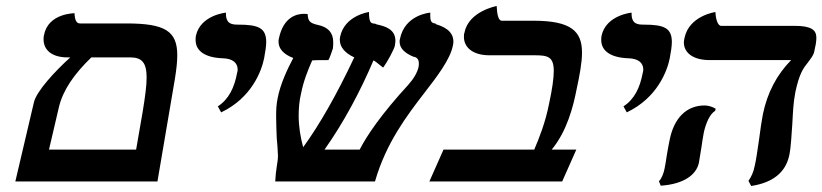

<svg xmlns="http://www.w3.org/2000/svg" viewBox="-20 -604 2737 639"><path d="M31 0H504L562 -341C567 -372 570 -398 570 -420C570 -501 529 -526 400 -526H246C234 -526 229 -538 228 -560C228 -560 141 -560 127 -489C125 -483 125 -478 125 -473C125 -438 152 -413 205 -413H214C163 -367 102 -301 93 -264ZM413 -413C451 -413 468 -397 468 -346C468 -319 463 -282 455 -233C448 -191 440 -148 433 -106H143L176 -247C189 -303 226 -357 284 -413Z M716 -230C819 -279 851 -370 859 -410C863 -432 866 -450 866 -464C866 -511 840 -522 773 -522C754 -522 732 -523 732 -558V-562C732 -562 647 -554 632 -485C631 -480 631 -476 631 -471C631 -434 663 -412 722 -410C753 -409 771 -396 771 -372C771 -368 770 -365 769 -361C760 -313 742 -274 705 -250Z M1487 -451C1488 -456 1489 -460 1489 -465C1489 -504 1451 -517 1432 -523C1430 -523 1430 -524 1430 -524H1432C1431 -525 1428 -526 1423 -527C1418 -529 1412 -531 1412 -551V-562C1412 -562 1327 -556 1311 -474C1310 -471 1310 -468 1310 -465C1310 -444 1326 -427 1359 -414V-415C1364 -413 1374 -410 1374 -393C1374 -390 1374 -386 1373 -381C1369 -363 1357 -342 1339 -322C1249 -224 1201 -153 1177 -106H1060C1125 -198 1179 -300 1223 -403C1227 -401 1232 -398 1255 -379C1270 -399 1291 -439 1294 -451C1295 -458 1296 -463 1296 -468C1296 -508 1260 -517 1233 -523C1232 -524 1231 -524 1229 -525C1227 -525 1224 -526 1221 -526C1215 -528 1208 -529 1208 -564C1208 -564 1127 -553 1112 -482C1111 -478 1111 -475 1111 -471C1111 -448 1127 -428 1159 -413C1102 -292 1045 -191 989 -114C980 -147 974 -183 974 -219C974 -243 976 -268 982 -293C990 -334 1005 -371 1019 -403H1020C1029 -404 1058 -404 1073 -404C1078 -413 1085 -433 1088 -443C1089 -451 1089 -458 1089 -464C1089 -495 1072 -514 1038 -521C1011 -527 1005 -534 1004 -557C1004 -557 999 -558 992 -558C969 -558 923 -549 908 -475C907 -472 907 -468 907 -465C907 -442 924 -423 956 -411C935 -371 913 -324 904 -277C900 -258 899 -239 899 -218C899 -196 900 -172 901 -145C903 -127 904 -109 905 -88V-83C905 -74 903 -62 901 -49C899 -36 897 -21 896 0H1228C1265 -129 1335 -220 1391 -293C1437 -352 1478 -407 1487 -451Z M1756 -535H1650C1638 -535 1634 -559 1633 -584C1633 -584 1540 -567 1526 -496C1524 -491 1524 -486 1524 -481C1524 -446 1554 -420 1609 -420H1761C1803 -420 1823 -415 1823 -368C1823 -343 1818 -308 1807 -257C1795 -196 1775 -146 1758 -106H1456L1409 0H1851L1898 -106H1816C1867 -167 1888 -251 1898 -302C1909 -353 1917 -395 1917 -429C1917 -499 1882 -535 1756 -535Z M2066 -230C2169 -279 2201 -370 2209 -410C2213 -432 2216 -450 2216 -464C2216 -511 2190 -522 2123 -522C2104 -522 2082 -523 2082 -558V-562C2082 -562 1997 -554 1982 -485C1981 -480 1981 -476 1981 -471C1981 -434 2013 -412 2072 -410C2103 -409 2121 -396 2121 -372C2121 -368 2120 -365 2119 -361C2110 -313 2092 -274 2055 -250Z M2627 -297C2640 -360 2655 -379 2668 -395C2678 -409 2688 -420 2690 -433L2695 -457C2696 -464 2697 -471 2697 -478C2697 -504 2681 -518 2624 -518H2380C2369 -518 2362 -540 2361 -564C2361 -564 2273 -552 2258 -477C2257 -472 2256 -468 2256 -463C2256 -428 2287 -404 2342 -404H2613C2565 -355 2534 -296 2519 -224C2515 -203 2510 -170 2506 -138C2501 -106 2497 -73 2492 -53C2488 -31 2480 -15 2471 -2L2480 15C2552 4 2595 -30 2607 -88C2613 -118 2614 -156 2617 -193C2619 -228 2620 -262 2627 -297ZM2322 -161C2329 -195 2343 -225 2360 -235L2362 -242C2351 -249 2337 -253 2325 -253C2263 -253 2223 -209 2209 -140C2207 -131 2203 -110 2200 -92C2197 -72 2194 -53 2192 -44C2189 -27 2181 -8 2173 -1L2179 14C2254 9 2297 -21 2306 -62C2307 -70 2311 -91 2314 -111C2317 -131 2320 -151 2322 -161Z"/></svg>

Font: Libertinus Serif
Style: Bold Italic
Weight: 700
Italic angle: -12°
Designer: Philipp H. Poll, Khaled Hosny
Foundry: Caleb Maclennan
Version: Version 7.050;RELEASE